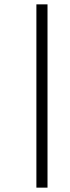

<svg xmlns="http://www.w3.org/2000/svg" viewBox="-20 -815 320 881"><path d="M147 46H198V-795H147Z"/></svg>

Font: Noto Sans Kannada UI ExtraCondensed Light
Style: Regular
Weight: 300
Width: 2
Designer: Jelle Bosma - Monotype Design Team
Foundry: Monotype Imaging Inc.
Version: Version 2.005